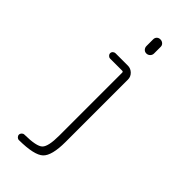

<svg xmlns="http://www.w3.org/2000/svg" viewBox="-305 -820 1110 1110"><g transform="rotate(45 250.0 -265.0)"><path d="M115.2 230.5Q106.4 230.5 99.6 223.6Q92.8 216.8 92.8 208Q92.8 199.2 99.6 192.4Q106.4 185.5 115.2 185.5Q212.9 184.6 237.3 160.6Q261.7 136.7 261.7 46.9V-466.8Q261.7 -475.6 253.9 -475.6H155.3Q146.5 -475.6 139.6 -482.4Q132.8 -489.3 132.8 -498Q132.8 -506.8 139.6 -513.2Q146.5 -519.5 155.3 -519.5H255.9Q279.3 -519.5 296.4 -502.9Q313.5 -486.3 313.5 -462.9V46.9Q313.5 159.2 276.4 194.3Q239.3 229.5 115.2 230.5ZM252 -730.5Q252 -743.2 260.3 -751.5Q268.6 -759.8 281.7 -759.8Q294.9 -759.8 304.2 -751.5Q313.5 -743.2 313.5 -730.5V-675.8Q313.5 -663.1 304.2 -653.8Q294.9 -644.5 281.7 -644.5Q268.6 -644.5 260.3 -653.8Q252 -663.1 252 -675.8Z"/></g></svg>

Font: Rounded Mgen+ 2m light
Style: Regular
Weight: 200
Designer: [Source Han Sans]
Ryoko NISHIZUKA  (kana & ideographs); Paul D. Hunt (Latin, Greek & Cyrillic); Wenlong ZHANG  (bopomofo
Version: Version 1.059.20150602